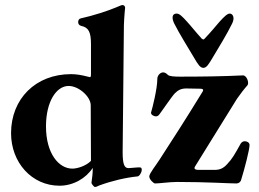

<svg xmlns="http://www.w3.org/2000/svg" viewBox="-20 -725 1030 764"><path d="M530 -59C500 -57 497 -56 491 -56C474 -56 468 -74 468 -120L473 -624C474 -658 478 -697 478 -693C478 -700 474 -705 467 -705C465 -705 461 -704 443 -696C410 -682 352 -663 302 -652C295 -651 291 -645 291 -637C291 -630 295 -624 303 -622C332 -616 342 -598 342 -550V-431C342 -422 341 -418 338 -418L325 -421C306 -426 284 -430 263 -430C121 -430 24 -331 24 -195C24 -79 106 14 217 14C271 14 322 -15 349 -57V-51C349 -36 347 -19 344 2C344 7 354 19 358 19C362 19 367 17 375 13C424 -5 478 -18 527 -23C534 -23 544 -38 544 -49C544 -57 542 -59 534 -59C533 -59 532 -59 530 -59ZM753 -494C768 -468 777 -455 789 -455C802 -455 810 -469 824 -492C849 -534 885 -592 904 -632C915 -654 907 -671 894 -671C885 -671 872 -659 854 -639C840 -623 819 -597 794 -571C792 -569 791 -568 789 -568C788 -568 786 -569 783 -571C759 -597 739 -623 724 -639C706 -659 694 -671 683 -671C664 -671 663 -653 673 -632C693 -592 728 -536 753 -494ZM938 -154C914 -111 905 -94 884 -72C868 -54 853 -49 834 -49H771C753 -49 751 -55 757 -64L923 -332C938 -353 949 -368 965 -386C972 -396 962 -425 947 -425C864 -421 780 -420 696 -420C675 -420 654 -421 648 -427C642 -433 636 -437 629 -437C618 -437 606 -425 606 -411C606 -372 587 -297 581 -277C580 -269 591 -262 601 -262C605 -262 609 -264 612 -267C621 -278 664 -342 676 -354C689 -367 702 -373 721 -373L776 -372C792 -372 789 -365 786 -360C708 -233 680 -191 615 -90C602 -69 574 -35 574 -23C574 -11 591 5 597 5C616 5 654 -1 685 -1C805 -1 889 5 921 5C930 5 938 -1 940 -11C954 -56 973 -130 973 -148C973 -157 964 -163 954 -163C948 -163 942 -160 938 -154ZM268 -54C214 -54 163 -114 163 -222C163 -322 205 -383 253 -383C294 -383 341 -340 341 -306L342 -85C323 -65 288 -54 268 -54Z"/></svg>

Font: EB Garamond
Style: Bold
Weight: 700
Designer: Georg Duffner and Octavio Pardo
Foundry: Georg Duffner
Version: Version 1.000;PS 001.000;hotconv 1.0.88;makeotf.lib2.5.64775